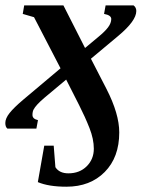

<svg xmlns="http://www.w3.org/2000/svg" viewBox="-32 -479 552 715"><path d="M214.4 -182.6 133.8 -115.2Q116.2 -100.1 106.7 -89.6Q97.2 -79.1 93 -71Q88.9 -63 88.9 -50.8Q88.9 -36.1 109.4 -31.7L103.5 0H-4.4Q-12.2 -6.3 -12.2 -21Q-12.2 -38.1 3.7 -58.1Q19.5 -78.1 54.7 -107.9L193.4 -224.6L94.7 -415L52.7 -427.2L58.1 -459H204.1L284.7 -300.3L334.5 -341.8Q358.4 -361.3 370.4 -377.2Q382.3 -393.1 382.3 -408.2Q382.3 -422.4 355.5 -427.2L361.3 -459H465.3Q475.6 -451.2 475.6 -438Q475.6 -401.4 408.2 -345.2L306.6 -260.3L364.7 -147.5Q412.1 -54.7 412.1 14.2Q412.1 106.9 357.9 161.6Q303.7 216.3 215.3 216.3Q149.4 216.3 108.9 199.2L132.8 63.5H168L174.3 143.6Q189 166.5 222.7 166.5Q264.6 166.5 291 140.1Q317.4 113.8 317.4 74.7Q317.4 39.1 301.3 -2Q285.2 -43 262.7 -87.4Z"/></svg>

Font: Liberation Serif
Style: Bold Italic
Weight: 700
Italic angle: -16.333°
Designer: Steve Matteson
Foundry: Ascender Corporation
Version: Version 2.1.5